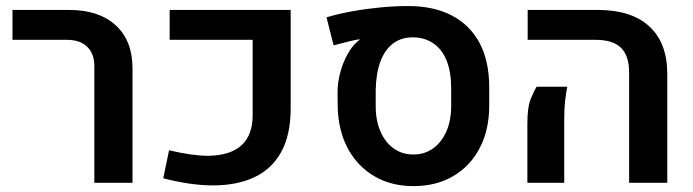

<svg xmlns="http://www.w3.org/2000/svg" viewBox="-20 -615 2333 646"><path d="M297.4 0V-392.6Q297.4 -434.6 273.2 -457.8Q249 -481 205.1 -481H22V-581.5H213.4Q313 -581.5 369.4 -529.8Q425.8 -478 425.8 -385.3V0Z M696.8 8.8Q658.7 8.8 616.7 2.7Q574.7 -3.4 529.3 -15.1L548.8 -109.4Q626.5 -90.8 681.6 -90.8Q756.8 -92.3 793.5 -127Q830.1 -161.6 830.1 -227.1V-481H550.8V-581.5H958V-251Q958 -160.6 925.8 -103Q893.6 -45.4 835 -18.3Q776.4 8.8 696.8 8.8Z M1371.1 11.2Q1295.9 11.2 1238.8 -22.5Q1181.6 -56.2 1149.4 -117.2Q1117.2 -178.2 1116.2 -259.3L1115.7 -304.2Q1115.7 -336.4 1124.5 -369.9Q1133.3 -403.3 1148.7 -431.4Q1164.1 -459.5 1182.6 -475.1Q1184.6 -476.6 1186.3 -478.3Q1188 -480 1189.9 -481L1189 -482.9Q1172.9 -480.5 1147.7 -474.1Q1122.6 -467.8 1102.5 -462.4L1078.6 -556.6Q1117.2 -568.4 1164.3 -576.9Q1211.4 -585.4 1260.5 -590.1Q1309.6 -594.7 1352.5 -594.7Q1439.5 -594.7 1500.5 -562.7Q1561.5 -530.8 1593.8 -470Q1626 -409.2 1626 -321.3V-259.3Q1626 -178.2 1594.2 -117.2Q1562.5 -56.2 1505.1 -22.5Q1447.8 11.2 1371.1 11.2ZM1370.6 -95.2Q1408.7 -95.2 1437.3 -115.7Q1465.8 -136.2 1481.9 -172.9Q1498 -209.5 1498 -258.3V-319.3Q1498 -373 1482.7 -411.1Q1467.3 -449.2 1438 -469.2Q1408.7 -489.3 1368.2 -489.3Q1329.6 -489.3 1302.2 -468.5Q1274.9 -447.8 1260 -408.2Q1245.1 -368.7 1244.1 -312V-258.3Q1244.1 -209.5 1260 -172.9Q1275.9 -136.2 1304.4 -115.7Q1333 -95.2 1370.6 -95.2Z M2096.7 0V-371.1Q2096.7 -427.7 2069.3 -454.3Q2042 -481 1983.9 -481H1755.4V-581.5H1992.2Q2104.5 -581.5 2164.8 -526.1Q2225.1 -470.7 2225.1 -366.2V0ZM1754.4 0V-199.2Q1754.4 -255.4 1765.9 -282.7Q1777.3 -310.1 1785.6 -323.2H1888.7Q1884.3 -302.7 1881.3 -275.9Q1878.4 -249 1878.4 -210.9V0Z"/></svg>

Font: Heebo SemiBold
Style: Regular
Weight: 600
Designer: Oded Ezer
Foundry: Ezer Type House
Version: Version 3.100